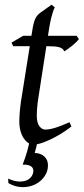

<svg xmlns="http://www.w3.org/2000/svg" viewBox="-20 -594 355 815"><path d="M283.2 -57.1Q259.3 -38.6 235.4 -24.2Q211.4 -9.8 189.9 0Q168.5 9.8 151.1 14.9Q133.8 20 123 20Q110.8 20 99.9 12.7Q88.9 5.4 80.3 -7.6Q71.8 -20.5 66.9 -38.6Q62 -56.6 62 -78.1Q62 -87.4 62.5 -96.7Q63 -106 63.7 -116Q64.5 -126 65.7 -137.2Q66.9 -148.4 68.8 -162.1L106.4 -397.9H36.1L28.8 -413.1L78.1 -441.9H113.3L116.2 -459Q119.1 -479 122.3 -492.2Q125.5 -505.4 129.6 -514.2Q133.8 -522.9 138.7 -528.6Q143.6 -534.2 149.9 -539.1L199.2 -574.2L212.9 -562Q212.9 -562 210.9 -559.1Q209 -556.2 205.6 -546.4Q202.1 -536.6 197.5 -518.6Q192.9 -500.5 188 -470.2L183.6 -441.9H305.2L314.9 -428.2Q310.1 -421.4 301.5 -413.3Q293 -405.3 283.7 -397.9Q274.4 -390.6 265.9 -384.5Q257.3 -378.4 252.9 -376Q250 -382.8 244.9 -387Q239.7 -391.1 231 -393.6Q222.2 -396 209.2 -397Q196.3 -397.9 178.2 -397.9H176.8L142.1 -173.8Q140.6 -164.6 139.4 -154.1Q138.2 -143.6 137.5 -134Q136.7 -124.5 136.5 -116.2Q136.2 -107.9 136.2 -103Q136.2 -72.8 147.2 -58.3Q158.2 -43.9 171.9 -43.9Q189 -43.9 213.6 -51.3Q238.3 -58.6 274.9 -75.2L283.2 -57.1ZM183.6 107.9Q183.6 133.8 168.5 155.3Q153.3 176.8 129.2 188.7Q105 200.7 75 200.4Q44.9 200.2 15.6 183.1L14.6 164.1Q40 175.8 60.1 176.5Q80.1 177.2 93.8 171.1Q107.4 165 114.5 153.8Q121.6 142.6 121.6 130.9Q121.6 118.2 110.4 111.1Q99.1 104 76.2 105Q83 86.9 87.6 73Q92.3 59.1 95.7 46.9Q99.1 34.7 101.8 23.2Q104.5 11.7 107.4 -2L140.6 -1Q136.7 19 133.8 31Q130.9 43 127.4 55.2Q152.3 56.2 168 70.1Q183.6 84 183.6 107.9Z"/></svg>

Font: Gentium
Style: Italic
Weight: 400
Italic angle: -7°
Designer: J. Victor Gaultney
Version: Version 1.02; 2005; OFL release